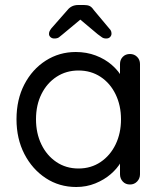

<svg xmlns="http://www.w3.org/2000/svg" viewBox="-20 -738 654 768"><path d="M500 -522Q517 -522 528.5 -510.5Q540 -499 540 -482V-41Q540 -24 528.5 -12Q517 0 500 0Q482 0 471 -12Q460 -24 460 -41V-136L479 -138Q479 -116 464 -90Q449 -64 423 -41.5Q397 -19 361.5 -4.5Q326 10 285 10Q217 10 163 -25.5Q109 -61 77.5 -122Q46 -183 46 -261Q46 -340 77.5 -400.5Q109 -461 163 -495.5Q217 -530 283 -530Q326 -530 363 -516Q400 -502 427.5 -478Q455 -454 470.5 -425Q486 -396 486 -367L460 -373V-482Q460 -499 471 -510.5Q482 -522 500 -522ZM294 -64Q344 -64 382.5 -90Q421 -116 442.5 -160.5Q464 -205 464 -261Q464 -316 442.5 -360.5Q421 -405 382.5 -430.5Q344 -456 294 -456Q245 -456 206.5 -431Q168 -406 146 -362Q124 -318 124 -261Q124 -205 145.5 -160.5Q167 -116 205.5 -90Q244 -64 294 -64ZM315 -671 231 -601Q222 -593 215.5 -588.5Q209 -584 197 -584Q188 -584 182 -589.5Q176 -595 176 -602Q176 -608 178 -612.5Q180 -617 185 -624L250 -698Q266 -718 293 -718H316Q330 -718 338.5 -714Q347 -710 355 -698L417 -624Q423 -618 424.5 -613Q426 -608 426 -603Q426 -596 420.5 -590Q415 -584 405 -584Q394 -584 387.5 -589Q381 -594 371 -601L284 -674Z"/></svg>

Font: Quicksand Light Medium
Style: Regular
Weight: 500
Version: Version 3.006